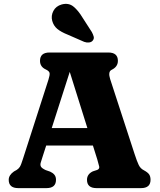

<svg xmlns="http://www.w3.org/2000/svg" viewBox="-20 -971 824 991"><path d="M269 -43Q269 0 219.5 0H74.5Q25 0 25 -43Q25 -67 52 -86L65.5 -93.5Q76 -100 82.2 -109.5Q88.5 -119 98.5 -151L230 -559.5Q237.5 -583 236 -593.5Q234.5 -604 216.5 -612.5Q186.5 -626 186.5 -657Q186.5 -700 236 -700H539Q588.5 -700 588.5 -657Q588.5 -626 556 -610.5Q536.5 -601 548.5 -563L674.5 -176.5Q687 -138 696 -119.5Q705 -101 722 -92.5Q742.5 -81.5 749.8 -70.8Q757 -60 757 -43Q757 0 707.5 0H478.5Q429 0 429 -43Q429 -72 459 -86.5L482 -94Q494.5 -99.5 492 -111.5Q489.5 -123.5 482 -148.5L459.5 -220H218.5L202 -169Q195 -146.5 190.8 -133.5Q186.5 -120.5 191 -111.5Q195.5 -102.5 216 -93L239 -85Q252.5 -79 260.8 -69Q269 -59 269 -43ZM247 -310H431L340 -600ZM406 -880 454 -805.5Q460.5 -793.5 463.5 -782.5Q466.5 -771.5 459 -762Q452 -753 439.2 -751.8Q426.5 -750.5 414.5 -755L331 -791.5Q294.5 -806 275.5 -822Q256.5 -838 249.5 -863.5Q242.5 -889.5 255.5 -914.5Q268.5 -939.5 298.5 -948Q334 -957.5 359 -937.2Q384 -917 406 -880Z"/></svg>

Font: Fraunces 9pt SuperSoft
Style: Bold
Weight: 700
Version: Version 1.000;[b76b70a41]